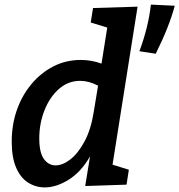

<svg xmlns="http://www.w3.org/2000/svg" viewBox="-20 -805 781 836"><path d="M175 11Q136 11 103 -9.5Q70 -30 50.5 -74.5Q31 -119 31 -188Q31 -262 53.5 -326Q76 -390 117 -439Q158 -488 212.5 -516Q267 -544 332 -544Q378 -544 422 -528L447 -685L375 -707L385 -770L579 -776L470 -88L541 -66L531 -1L351 5L372 -124Q333 -56 279 -22.5Q225 11 175 11ZM222 -85Q253 -85 286.5 -111Q320 -137 348 -189Q376 -241 388 -317L407 -432Q367 -453 329 -453Q277 -453 237 -418Q197 -383 174 -325.5Q151 -268 151 -202Q151 -141 171 -113Q191 -85 222 -85ZM658 -571 587 -582Q606 -633 618.5 -683Q631 -733 637 -785L741 -780Q716 -687 658 -571Z"/></svg>

Font: Bitter SemiBold
Style: Italic
Weight: 600
Italic angle: -9°
Designer: Sol Matas, and Bitter project Authors
Foundry: Sol Matas
Version: Version 2.001